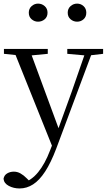

<svg xmlns="http://www.w3.org/2000/svg" viewBox="-30 -792 602 1083"><path d="M80.4 271Q47 271 19.9 256.7Q-7.3 242.4 -10.1 216.7Q-6.5 196.1 10.3 186.2Q27.1 176.2 48.2 176.2Q68 176.2 85.7 186.3Q103.5 196.3 120.1 213.2L148.8 241.4L117.3 257.1L97.5 240.1Q146.9 226.4 185.4 179Q223.9 131.6 251.9 57.6L280.6 -15.2L285.2 -27.8L374.4 -274.3L458.3 -516H497.2L287.1 46.5Q257.2 125.6 224.8 175.3Q192.4 225.1 156.7 248Q121 271 80.4 271ZM271.7 51.4 44 -516H135.3L303.7 -59.3L309.7 -46.2ZM-7.8 -488.4V-516H239.5V-488.4L132.9 -478.1H91.1ZM349.5 -488.4V-516H551.6V-488.4L470.3 -478.9H455.3ZM184.4 -669.7Q164.4 -669.7 148.4 -683.3Q132.4 -696.9 132.4 -720.3Q132.4 -743.4 148.4 -757.5Q164.4 -771.6 184.4 -771.6Q206.1 -771.6 222.1 -757.5Q238.1 -743.4 238.1 -720.3Q238.1 -696.9 222.1 -683.3Q206.1 -669.7 184.4 -669.7ZM404.9 -669.7Q384.2 -669.7 368.1 -683.3Q352 -696.9 352 -720.3Q352 -743.4 368.1 -757.5Q384.2 -771.6 404.9 -771.6Q425.9 -771.6 441.3 -757.5Q456.8 -743.4 456.8 -720.3Q456.8 -696.9 441.3 -683.3Q425.9 -669.7 404.9 -669.7Z"/></svg>

Font: Noto Serif HK
Style: Regular
Weight: 200
Designer: Ryoko NISHIZUKA 西塚涼子 (kana & ideographs); Frank Grießhammer (Latin, Greek & Cyrillic); Wenlong ZHANG 张文龙 (bopomofo); San
Foundry: Adobe
Version: Version 2.001;hotconv 1.1.0;makeotfexe 2.6.0